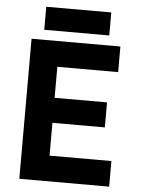

<svg xmlns="http://www.w3.org/2000/svg" viewBox="-58 -911 705 956"><g transform="rotate(5 294.5 -432.5)"><path d="M75 -700H519V-572H215V-417H477V-292H215V-128H524V0H75ZM134 -865H459V-750H134Z"/></g></svg>

Font: Oak Sans
Style: Bold
Weight: 700
Designer: Erik Kennedy, Walven
Foundry: Erik Kennedy, Walven
Version: Version 1.000